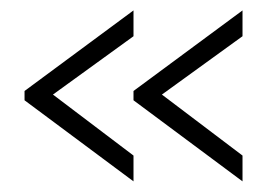

<svg xmlns="http://www.w3.org/2000/svg" viewBox="-20 -464 504 363"><path d="M26.4 -274.4V-292L232.4 -444.3V-395.5L80.1 -285.2L232.4 -169.9V-121.1ZM232.4 -274.4V-292L438.5 -444.3V-395.5L286.1 -285.2L438.5 -169.9V-121.1Z"/></svg>

Font: Post No Bills Colombo Light
Style: Regular
Weight: 300
Designer: Kosala Senevirathne, Siva Puranthara, Lasantha Premarathna, Tharique Azeez
Foundry: Mooniak
Version: Version 1.220 ; ttfautohint (v1.6)